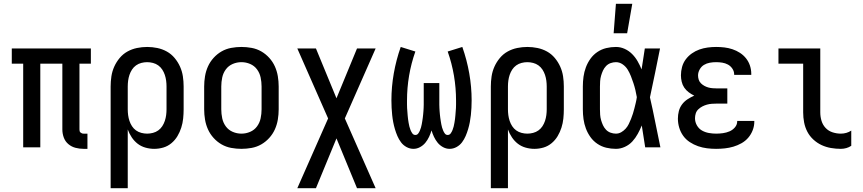

<svg xmlns="http://www.w3.org/2000/svg" viewBox="-20 -775 4540 1010"><path d="M440 8H420Q398 8 377 2.5Q356 -3 339.5 -17Q323 -31 315.5 -51.5Q308 -72 308 -94V-440H192V0H102V-440H42V-520H458V-440H398V-94Q398 -89 399 -85Q400 -81 403.5 -78Q407 -75 411 -73.5Q415 -72 420 -72H440Z M562 215V-320Q562 -347 566 -373.5Q570 -400 581 -424.5Q592 -449 609.5 -470Q627 -491 650.5 -504Q674 -517 700.5 -522.5Q727 -528 754 -528Q781 -528 807.5 -522.5Q834 -517 857.5 -504Q881 -491 898.5 -470Q916 -449 927 -424.5Q938 -400 942 -373.5Q946 -347 946 -320V-200Q946 -176 943.5 -151.5Q941 -127 933.5 -103.5Q926 -80 913.5 -59Q901 -38 882 -22Q863 -6 839.5 1Q816 8 791 8Q768 8 745 1.5Q722 -5 704 -19Q686 -33 673 -52.5Q660 -72 652 -94V215ZM754 -72Q769 -72 784.5 -76Q800 -80 812.5 -89Q825 -98 833.5 -111Q842 -124 847 -139Q852 -154 854 -169.5Q856 -185 856 -200V-320Q856 -335 854 -350.5Q852 -366 847 -381Q842 -396 833.5 -409Q825 -422 812.5 -431Q800 -440 784.5 -444Q769 -448 754 -448Q739 -448 723.5 -444Q708 -440 695.5 -431Q683 -422 674.5 -409Q666 -396 661 -381Q656 -366 654 -350.5Q652 -335 652 -320V-200Q652 -185 654 -169.5Q656 -154 661 -139Q666 -124 674.5 -111Q683 -98 695.5 -89Q708 -80 723.5 -76Q739 -72 754 -72Z M1250 8Q1223 8 1196 3Q1169 -2 1145.5 -15.5Q1122 -29 1103.5 -49.5Q1085 -70 1074 -94.5Q1063 -119 1058.5 -146Q1054 -173 1054 -200V-320Q1054 -347 1058.5 -374Q1063 -401 1074 -425.5Q1085 -450 1103.5 -470.5Q1122 -491 1145.5 -504.5Q1169 -518 1196 -523Q1223 -528 1250 -528Q1277 -528 1304 -523Q1331 -518 1354.5 -504.5Q1378 -491 1396.5 -470.5Q1415 -450 1426 -425.5Q1437 -401 1441.5 -374Q1446 -347 1446 -320V-200Q1446 -173 1441.5 -146Q1437 -119 1426 -94.5Q1415 -70 1396.5 -49.5Q1378 -29 1354.5 -15.5Q1331 -2 1304 3Q1277 8 1250 8ZM1250 -72Q1274 -72 1296 -81.5Q1318 -91 1332 -110Q1346 -129 1351 -152.5Q1356 -176 1356 -200V-320Q1356 -344 1351 -367.5Q1346 -391 1332 -410Q1318 -429 1296 -438.5Q1274 -448 1250 -448Q1226 -448 1204 -438.5Q1182 -429 1168 -410Q1154 -391 1149 -367.5Q1144 -344 1144 -320V-200Q1144 -176 1149 -152.5Q1154 -129 1168 -110Q1182 -91 1204 -81.5Q1226 -72 1250 -72Z M1642 215H1544L1706 -152L1544 -520H1642L1750 -258L1858 -520H1956L1794 -152L1956 215H1858L1750 -47Z M2155 8Q2136 8 2118.5 -1.5Q2101 -11 2089.5 -26.5Q2078 -42 2070.5 -59.5Q2063 -77 2057.5 -95.5Q2052 -114 2048.5 -132.5Q2045 -151 2043 -170Q2041 -189 2040 -208Q2039 -227 2039 -247Q2039 -318 2051.5 -389Q2064 -460 2088 -528L2165 -504Q2143 -442 2132 -377Q2121 -312 2121 -246Q2121 -236 2121 -226Q2121 -216 2121.5 -206.5Q2122 -197 2123 -187Q2124 -177 2124.5 -167.5Q2125 -158 2126.5 -148.5Q2128 -139 2129.5 -129Q2131 -119 2133.5 -109.5Q2136 -100 2139.5 -91Q2143 -82 2149 -73.5Q2155 -65 2165 -65Q2174 -65 2179.5 -72Q2185 -79 2188.5 -87.5Q2192 -96 2194.5 -104Q2197 -112 2198.5 -121Q2200 -130 2201.5 -138.5Q2203 -147 2204 -155.5Q2205 -164 2206 -173Q2207 -182 2207.5 -190.5Q2208 -199 2208.5 -207.5Q2209 -216 2209 -225Q2209 -234 2209 -242.5Q2209 -251 2209 -260V-338H2291V-260Q2291 -251 2291 -242.5Q2291 -234 2291 -225Q2291 -216 2291.5 -207.5Q2292 -199 2292.5 -190.5Q2293 -182 2294 -173Q2295 -164 2296 -155.5Q2297 -147 2298.5 -138.5Q2300 -130 2301.5 -121Q2303 -112 2305.5 -104Q2308 -96 2311.5 -87.5Q2315 -79 2320.5 -72Q2326 -65 2335 -65Q2345 -65 2351 -73.5Q2357 -82 2360.5 -91Q2364 -100 2366.5 -109.5Q2369 -119 2370.5 -129Q2372 -139 2373.5 -148.5Q2375 -158 2375.5 -167.5Q2376 -177 2377 -187Q2378 -197 2378.5 -206.5Q2379 -216 2379 -226Q2379 -236 2379 -246Q2379 -312 2368 -377Q2357 -442 2335 -504L2412 -528Q2436 -460 2448.5 -389Q2461 -318 2461 -247Q2461 -227 2460 -208Q2459 -189 2457 -170Q2455 -151 2451.5 -132.5Q2448 -114 2442.5 -95.5Q2437 -77 2429.5 -59.5Q2422 -42 2410.5 -26.5Q2399 -11 2381.5 -1.5Q2364 8 2345 8Q2327 8 2310.5 -1Q2294 -10 2282.5 -24Q2271 -38 2263 -55Q2255 -72 2250 -89Q2245 -72 2237 -55Q2229 -38 2217.5 -24Q2206 -10 2189.5 -1Q2173 8 2155 8Z M2562 215V-320Q2562 -347 2566 -373.5Q2570 -400 2581 -424.5Q2592 -449 2609.5 -470Q2627 -491 2650.5 -504Q2674 -517 2700.5 -522.5Q2727 -528 2754 -528Q2781 -528 2807.5 -522.5Q2834 -517 2857.5 -504Q2881 -491 2898.5 -470Q2916 -449 2927 -424.5Q2938 -400 2942 -373.5Q2946 -347 2946 -320V-200Q2946 -176 2943.5 -151.5Q2941 -127 2933.5 -103.5Q2926 -80 2913.5 -59Q2901 -38 2882 -22Q2863 -6 2839.5 1Q2816 8 2791 8Q2768 8 2745 1.5Q2722 -5 2704 -19Q2686 -33 2673 -52.5Q2660 -72 2652 -94V215ZM2754 -72Q2769 -72 2784.5 -76Q2800 -80 2812.5 -89Q2825 -98 2833.5 -111Q2842 -124 2847 -139Q2852 -154 2854 -169.5Q2856 -185 2856 -200V-320Q2856 -335 2854 -350.5Q2852 -366 2847 -381Q2842 -396 2833.5 -409Q2825 -422 2812.5 -431Q2800 -440 2784.5 -444Q2769 -448 2754 -448Q2739 -448 2723.5 -444Q2708 -440 2695.5 -431Q2683 -422 2674.5 -409Q2666 -396 2661 -381Q2656 -366 2654 -350.5Q2652 -335 2652 -320V-200Q2652 -185 2654 -169.5Q2656 -154 2661 -139Q2666 -124 2674.5 -111Q2683 -98 2695.5 -89Q2708 -80 2723.5 -76Q2739 -72 2754 -72Z M3220 8Q3194 8 3169 2Q3144 -4 3122.5 -18.5Q3101 -33 3086 -54Q3071 -75 3062 -99Q3053 -123 3049.5 -148.5Q3046 -174 3046 -200V-320Q3046 -346 3049.5 -371.5Q3053 -397 3062 -421Q3071 -445 3086 -466Q3101 -487 3122.5 -501.5Q3144 -516 3169 -522Q3194 -528 3220 -528Q3244 -528 3266 -518Q3288 -508 3305 -491Q3322 -474 3334 -453Q3346 -432 3355 -410Q3359 -437 3363.5 -464.5Q3368 -492 3372 -520H3452Q3439 -456 3426 -391.5Q3413 -327 3399 -263Q3414 -198 3427 -132Q3440 -66 3454 0H3374Q3370 -29 3365 -57.5Q3360 -86 3356 -115Q3347 -93 3335 -71Q3323 -49 3306.5 -31Q3290 -13 3267 -2.5Q3244 8 3220 8ZM3220 -72Q3235 -72 3248 -79.5Q3261 -87 3271 -98Q3281 -109 3287.5 -122.5Q3294 -136 3299.5 -149.5Q3305 -163 3309.5 -177.5Q3314 -192 3317.5 -206Q3321 -220 3324.5 -234.5Q3328 -249 3330 -264Q3327 -282 3322.5 -301Q3318 -320 3312 -338Q3306 -356 3299 -374Q3292 -392 3282 -408.5Q3272 -425 3255.5 -436.5Q3239 -448 3220 -448Q3206 -448 3192 -443Q3178 -438 3168 -427.5Q3158 -417 3152 -404Q3146 -391 3142 -377Q3138 -363 3137 -348.5Q3136 -334 3136 -320V-200Q3136 -186 3137 -171.5Q3138 -157 3142 -143Q3146 -129 3152 -116Q3158 -103 3168 -92.5Q3178 -82 3192 -77Q3206 -72 3220 -72ZM3208 -600 3220 -755H3306L3279 -600Z M3747 8Q3723 8 3699 5Q3675 2 3652 -6Q3629 -14 3608.5 -27.5Q3588 -41 3574 -60.5Q3560 -80 3553 -103.5Q3546 -127 3546 -151Q3546 -171 3551 -190.5Q3556 -210 3568 -226Q3580 -242 3597 -253Q3614 -264 3632 -272Q3617 -279 3603 -289.5Q3589 -300 3579.5 -314Q3570 -328 3566 -345Q3562 -362 3562 -379Q3562 -401 3568 -423Q3574 -445 3587.5 -463Q3601 -481 3619.5 -494Q3638 -507 3659 -514.5Q3680 -522 3702.5 -525Q3725 -528 3747 -528Q3769 -528 3790.5 -525.5Q3812 -523 3833 -516Q3854 -509 3872.5 -497Q3891 -485 3904.5 -468Q3918 -451 3925 -430Q3932 -409 3932 -387V-381H3842V-384Q3842 -400 3832.5 -414Q3823 -428 3809 -435.5Q3795 -443 3779 -445.5Q3763 -448 3747 -448Q3730 -448 3713.5 -445Q3697 -442 3683 -433.5Q3669 -425 3660.5 -409.5Q3652 -394 3652 -378Q3652 -367 3655.5 -356Q3659 -345 3667 -337Q3675 -329 3685 -323.5Q3695 -318 3705.5 -315Q3716 -312 3727.5 -311Q3739 -310 3750 -310H3806V-230H3750Q3737 -230 3724 -229Q3711 -228 3698.5 -224.5Q3686 -221 3674.5 -215Q3663 -209 3653.5 -200Q3644 -191 3640 -178.5Q3636 -166 3636 -153Q3636 -133 3646 -115.5Q3656 -98 3672.5 -88.5Q3689 -79 3708.5 -75.5Q3728 -72 3747 -72Q3765 -72 3783 -74.5Q3801 -77 3817.5 -84Q3834 -91 3846 -105Q3858 -119 3858 -137V-139H3948V-135Q3948 -112 3939.5 -90Q3931 -68 3916 -50.5Q3901 -33 3880.5 -21.5Q3860 -10 3838 -3.5Q3816 3 3793 5.5Q3770 8 3747 8Z M4403 8Q4377 8 4351 3.5Q4325 -1 4301.5 -12Q4278 -23 4258.5 -41Q4239 -59 4227 -82Q4215 -105 4210 -131Q4205 -157 4205 -184V-440H4075V-520H4295V-184Q4295 -161 4301.5 -139.5Q4308 -118 4323 -102Q4338 -86 4359.5 -79Q4381 -72 4403 -72Q4418 -72 4432 -76Q4446 -80 4458 -88V-8Q4446 0 4432 4Q4418 8 4403 8Z"/></svg>

Font: Iosevka Medium
Style: Regular
Weight: 500
Monospace: yes
Designer: Belleve Invis
Foundry: Belleve Invis
Version: Version 32.5.0; ttfautohint (v1.8.4)